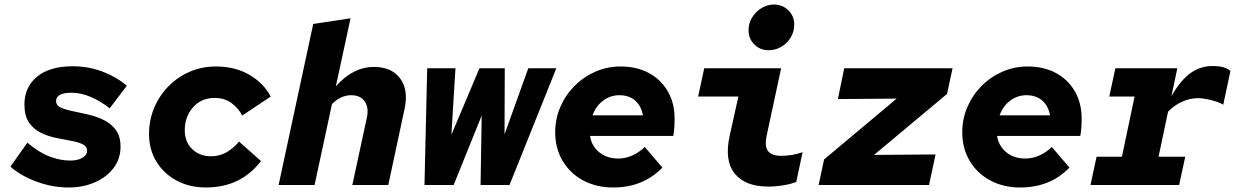

<svg xmlns="http://www.w3.org/2000/svg" viewBox="-20 -818 5461 849"><path d="M283 11Q212 11 142.5 -14.5Q73 -40 26 -81L101 -187Q152 -144 199 -126Q246 -108 290 -108Q323 -108 344 -120Q365 -132 365 -151Q365 -171 345 -180.5Q325 -190 293.5 -195.5Q262 -201 226.5 -208.5Q191 -216 159.5 -231.5Q128 -247 108 -276.5Q88 -306 88 -356Q88 -433 144 -479Q200 -525 302 -525Q370 -525 431.5 -502Q493 -479 541 -439L465 -339Q423 -372 380 -390Q337 -408 296 -408Q228 -408 228 -371Q228 -352 248.5 -342.5Q269 -333 301.5 -326.5Q334 -320 370.5 -311.5Q407 -303 439.5 -287Q472 -271 492.5 -243Q513 -215 513 -169Q513 -116 482.5 -75.5Q452 -35 400 -12Q348 11 283 11Z M891 11Q818 11 761 -19.5Q704 -50 671.5 -103.5Q639 -157 639 -225Q639 -288 662 -342Q685 -396 725.5 -437Q766 -478 819.5 -501Q873 -524 935 -524Q1021 -524 1084 -486.5Q1147 -449 1177 -391L1051 -307Q1035 -339 1004 -362Q973 -385 930 -385Q870 -385 833.5 -343.5Q797 -302 797 -243Q797 -190 830 -158.5Q863 -127 913 -127Q951 -127 981.5 -144.5Q1012 -162 1037 -192L1134 -106Q1045 11 891 11Z M1212 0 1365 -712 1530 -737 1465 -436Q1540 -522 1634 -522Q1712 -522 1749.5 -471Q1787 -420 1769 -337L1697 0H1538L1602 -297Q1612 -341 1593 -369Q1574 -397 1533 -397Q1487 -397 1448 -358L1371 0Z M1857 0 1869 -516H1994L1976 -222L2100 -516H2212L2211 -224L2316 -516H2440L2233 0H2105L2110 -307L1986 0Z M2692 11Q2617 11 2559 -20Q2501 -51 2468 -106.5Q2435 -162 2435 -233Q2435 -292 2457.5 -344.5Q2480 -397 2520 -437.5Q2560 -478 2612.5 -501Q2665 -524 2724 -524Q2796 -524 2849.5 -495Q2903 -466 2933 -414Q2963 -362 2963 -293Q2963 -249 2957 -217H2589Q2596 -172 2630 -144.5Q2664 -117 2713 -117Q2746 -117 2776 -130.5Q2806 -144 2831 -168L2909 -77Q2824 11 2692 11ZM2600 -308H2823Q2816 -349 2789 -373Q2762 -397 2719 -397Q2679 -397 2647 -373Q2615 -349 2600 -308Z M3379 -596Q3341 -596 3315.5 -621.5Q3290 -647 3290 -684Q3290 -715 3305.5 -740.5Q3321 -766 3347 -782Q3373 -798 3402 -798Q3440 -798 3466 -772.5Q3492 -747 3492 -709Q3492 -678 3476.5 -652.5Q3461 -627 3435.5 -611.5Q3410 -596 3379 -596ZM3377 7Q3275 7 3228.5 -51Q3182 -109 3207 -220L3245 -391H3067L3094 -516H3434L3370 -218Q3360 -169 3377 -149Q3394 -129 3434 -129Q3457 -129 3480 -132.5Q3503 -136 3529 -145L3501 -14Q3482 -5 3446 1Q3410 7 3377 7Z M3600 0 3624 -113 3945 -382 3685 -380 3713 -516H4192L4168 -403L3845 -133L4117 -135L4088 0Z M4492 11Q4417 11 4359 -20Q4301 -51 4268 -106.5Q4235 -162 4235 -233Q4235 -292 4257.5 -344.5Q4280 -397 4320 -437.5Q4360 -478 4412.5 -501Q4465 -524 4524 -524Q4596 -524 4649.5 -495Q4703 -466 4733 -414Q4763 -362 4763 -293Q4763 -249 4757 -217H4389Q4396 -172 4430 -144.5Q4464 -117 4513 -117Q4546 -117 4576 -130.5Q4606 -144 4631 -168L4709 -77Q4624 11 4492 11ZM4400 -308H4623Q4616 -349 4589 -373Q4562 -397 4519 -397Q4479 -397 4447 -373Q4415 -349 4400 -308Z M4802 0 4829 -125H4941L4997 -391H4885L4912 -516H5186L5160 -393Q5201 -464 5244.5 -495Q5288 -526 5341 -526Q5370 -526 5388 -521Q5406 -516 5421 -505L5389 -355Q5379 -362 5359 -368.5Q5339 -375 5317 -379.5Q5295 -384 5278 -384Q5243 -384 5208.5 -369Q5174 -354 5145 -324L5103 -125H5221L5194 0Z"/></svg>

Font: Red Hat Mono
Style: Bold Italic
Weight: 700
Italic angle: -12°
Monospace: yes
Designer: Pentagram, MCKL
Foundry: Pentagram, MCKL
Version: Version 1.023; ttfautohint (v1.8.3)